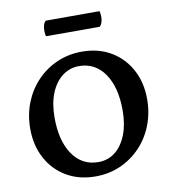

<svg xmlns="http://www.w3.org/2000/svg" viewBox="-93 -930 909 1022"><g transform="rotate(-10 362.0 -419.5)"><path d="M341.5 12Q252.3 12 184.8 -27.8Q117.3 -67.6 79.7 -137.6Q42 -207.6 42 -297.5Q42 -374 68 -439Q93.9 -504 140.6 -552.5Q187.2 -601 249.4 -628Q311.7 -655 383.3 -655Q472.5 -655 539.8 -615.2Q607.1 -575.4 644.7 -505.6Q682.3 -435.9 682.3 -346.1Q682.3 -271.2 656.9 -206Q631.5 -140.7 585.2 -91.9Q538.8 -43.1 476.8 -15.5Q414.7 12 341.5 12ZM369.1 -60.6Q422.1 -60.6 461.3 -92Q500.4 -123.4 521.9 -179.5Q543.5 -235.5 543.5 -309.5Q543.5 -435.2 492.9 -508.5Q442.3 -581.8 354.6 -581.8Q304.9 -581.8 265 -551.5Q225.1 -521.2 202.4 -465.7Q179.8 -410.1 179.8 -333.5Q179.8 -207.8 230.6 -134.2Q281.5 -60.6 369.1 -60.6ZM500.5 -768.7H210.3Q208.8 -773.1 207.6 -780.4Q206.4 -787.7 206.4 -797.9Q206.4 -836.7 223.8 -850.7H514Q515.4 -846.4 516.6 -838.6Q517.9 -830.8 517.9 -821.1Q517.9 -784.4 500.5 -768.7Z"/></g></svg>

Font: Petrona
Style: Regular
Weight: 400
Designer: Ringo R. Seeber
Foundry: Ringo R. Seeber
Version: Version 2.001; ttfautohint (v1.8.3)